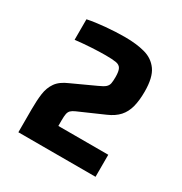

<svg xmlns="http://www.w3.org/2000/svg" viewBox="-102 -883 516 543"><g transform="rotate(30 155.5 -612.0)"><path d="M29 -420V-495Q29 -524 32 -546Q35 -568 46.5 -584.5Q58 -601 84 -612L158 -646Q174 -653 180 -658.5Q186 -664 187.5 -671.5Q189 -679 189 -693Q189 -711 184.5 -719.5Q180 -728 168 -730Q156 -732 134 -732Q114 -732 88 -730.5Q62 -729 36 -726V-793Q60 -798 93 -801Q126 -804 156 -804Q193 -804 221 -796.5Q249 -789 265 -766.5Q281 -744 281 -698Q281 -669 275.5 -648Q270 -627 257 -612.5Q244 -598 221 -588L139 -552Q130 -548 125.5 -543.5Q121 -539 119.5 -531.5Q118 -524 118 -510V-492H281V-420Z"/></g></svg>

Font: Saira SemiCondensed
Style: Bold
Weight: 700
Width: 4
Designer: Hector Gatti with collaboration of the Omnibus-Type team
Foundry: Omnibus-Type
Version: Version 1.101